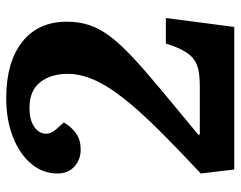

<svg xmlns="http://www.w3.org/2000/svg" viewBox="-96 -658 755 602"><g transform="rotate(-90 281.0 -357.5)"><path d="M37.5 -554Q37.5 -599.5 67.2 -635.7Q97 -672 150.8 -693.5Q204.5 -715 274.5 -715Q386 -715 449.8 -665Q513.5 -615 513.5 -524.5Q513.5 -487 503 -455Q492.5 -423 468.5 -390.7Q444.5 -358.5 403.8 -320.2Q363 -282 302.8 -231.8Q242.5 -181.5 159.5 -113V-108H308.5Q338 -108 359 -111.8Q380 -115.5 395 -126.3Q410 -137 422 -158.3Q434 -179.5 445 -214.5H525L497 0H50L37.5 -105Q99.5 -163 149.5 -212.3Q199.5 -261.5 237 -303.7Q274.5 -346 299.5 -383Q324.5 -420 337.2 -454.5Q350 -489 350 -521.5Q350 -575 323.7 -608.5Q297.5 -642 243.5 -642Q207.5 -642 186.8 -629Q166 -616 162.8 -596.7Q159.5 -577.5 176 -558.5L197.5 -534.5Q183.5 -510 162.8 -495.7Q142 -481.5 113 -481.5Q80.5 -481.5 59 -501.5Q37.5 -521.5 37.5 -554Z"/></g></svg>

Font: Literata
Style: Italic
Weight: 400
Italic angle: -2°
Designer: Latin by Veronika Burian and Jose Scaglione. Greek by Irene Vlachou. Cyrillic by Vera Evstafieva
Foundry: TypeTogether
Version: Version 3.103;gftools[0.9.29]